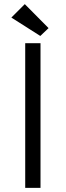

<svg xmlns="http://www.w3.org/2000/svg" viewBox="-20 -909 318 929"><path d="M176 -700H102V0H176ZM100 -889 35 -824 175 -735 215 -773Z"/></svg>

Font: Tilda Sans VF
Style: Regular
Weight: 400
Designer: ParaType Ltd
Foundry: ParaType Ltd
Version: Version 1.010